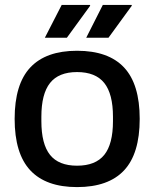

<svg xmlns="http://www.w3.org/2000/svg" viewBox="-20 -743 623 775"><path d="M161.1 -590.8 229 -723.1H342.8L344.2 -720.2L250 -590.8ZM328.1 -590.8 395 -723.1H511.2L512.2 -720.2L418 -590.8ZM291 12.2Q165.5 12.2 102.3 -55.4Q39.1 -123 39.1 -263.2Q39.1 -403.3 102.3 -470.7Q165.5 -538.1 291 -538.1Q417.5 -538.1 480.7 -470.7Q543.9 -403.3 543.9 -263.2Q543.9 -122.6 480.7 -55.2Q417.5 12.2 291 12.2ZM291 -74.2Q365.7 -74.2 400.9 -117.9Q436 -161.6 436 -253.9V-272Q436 -363.8 400.9 -408Q365.7 -452.1 291 -452.1Q216.8 -452.1 181.9 -408Q147 -363.8 147 -272V-253.9Q147 -161.6 181.9 -117.9Q216.8 -74.2 291 -74.2Z"/></svg>

Font: Archivo Medium
Style: Regular
Weight: 500
Designer: Hector Gatti
Foundry: Omnibus-Type
Version: Version 2.001